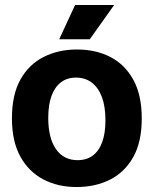

<svg xmlns="http://www.w3.org/2000/svg" viewBox="-20 -738 618 772"><path d="M288 14Q212 14 153.5 -17Q95 -48 61.5 -109Q28 -170 28 -262Q28 -357 62 -418Q96 -479 155.5 -509Q215 -539 289 -539Q366 -539 424.5 -508.5Q483 -478 516.5 -416.5Q550 -355 550 -262Q550 -167 515.5 -106Q481 -45 422 -15.5Q363 14 288 14ZM292 -94Q328 -94 353 -112.5Q378 -131 391 -167Q404 -203 404 -254Q404 -309 390 -347Q376 -385 349.5 -405.5Q323 -426 285 -426Q250 -426 225 -407Q200 -388 187 -352Q174 -316 174 -264Q174 -183 205 -138.5Q236 -94 292 -94ZM341 -580H218L282 -718H439Z"/></svg>

Font: Bricolage Grotesque 72pt
Style: Bold
Weight: 700
Designer: Mathieu Triay
Foundry: Atelier Triay
Version: Version 1.001;gftools[0.9.33.dev8+g029e19f]